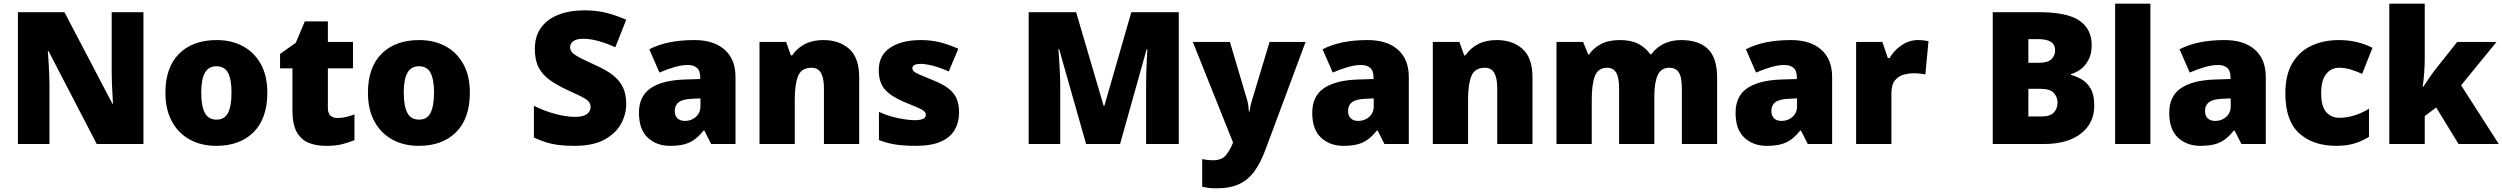

<svg xmlns="http://www.w3.org/2000/svg" viewBox="-20 -780 13555 1040"><path d="M757 0H504L243 -503H239Q241 -480 243 -447.5Q245 -415 246.5 -382Q248 -349 248 -322V0H77V-714H329L589 -218H592Q591 -241 589 -272Q587 -303 586 -335Q585 -367 585 -391V-714H757Z M1428 -278Q1428 -139 1354 -64.5Q1280 10 1151 10Q1071 10 1009 -23.5Q947 -57 911.5 -121.5Q876 -186 876 -278Q876 -415 950 -489Q1024 -563 1154 -563Q1234 -563 1295.5 -530Q1357 -497 1392.5 -433.5Q1428 -370 1428 -278ZM1070 -278Q1070 -207 1089 -169.5Q1108 -132 1153 -132Q1197 -132 1215.5 -169.5Q1234 -207 1234 -278Q1234 -349 1215.5 -385Q1197 -421 1152 -421Q1109 -421 1089.5 -385Q1070 -349 1070 -278Z M1808 -141Q1834 -141 1855.5 -146.5Q1877 -152 1900 -160V-21Q1869 -8 1834 1Q1799 10 1745 10Q1691 10 1650.5 -7Q1610 -24 1587 -65.5Q1564 -107 1564 -182V-410H1497V-488L1582 -548L1631 -664H1756V-553H1892V-410H1756V-195Q1756 -141 1808 -141Z M2525 -278Q2525 -139 2451 -64.5Q2377 10 2248 10Q2168 10 2106 -23.5Q2044 -57 2008.5 -121.5Q1973 -186 1973 -278Q1973 -415 2047 -489Q2121 -563 2251 -563Q2331 -563 2392.5 -530Q2454 -497 2489.5 -433.5Q2525 -370 2525 -278ZM2167 -278Q2167 -207 2186 -169.5Q2205 -132 2250 -132Q2294 -132 2312.5 -169.5Q2331 -207 2331 -278Q2331 -349 2312.5 -385Q2294 -421 2249 -421Q2206 -421 2186.5 -385Q2167 -349 2167 -278Z M3372 -217Q3372 -159 3342.5 -107Q3313 -55 3251.5 -22.5Q3190 10 3092 10Q3043 10 3006.5 5.5Q2970 1 2938 -9Q2906 -19 2872 -35V-207Q2930 -178 2989 -162.5Q3048 -147 3096 -147Q3139 -147 3159 -162Q3179 -177 3179 -200Q3179 -228 3149.5 -245.5Q3120 -263 3050 -294Q2997 -319 2958 -346.5Q2919 -374 2898 -414Q2877 -454 2877 -515Q2877 -584 2911 -630.5Q2945 -677 3005.5 -700.5Q3066 -724 3146 -724Q3216 -724 3272 -708.5Q3328 -693 3372 -673L3313 -524Q3267 -545 3222.5 -557.5Q3178 -570 3140 -570Q3103 -570 3085.5 -557Q3068 -544 3068 -524Q3068 -507 3081 -494Q3094 -481 3124.5 -465.5Q3155 -450 3208 -426Q3260 -403 3296.5 -375.5Q3333 -348 3352.5 -310.5Q3372 -273 3372 -217Z M3741 -563Q3846 -563 3905 -511Q3964 -459 3964 -363V0H3832L3795 -73H3791Q3768 -44 3743.5 -25.5Q3719 -7 3687 1.5Q3655 10 3609 10Q3537 10 3489 -34Q3441 -78 3441 -169Q3441 -258 3502.5 -301Q3564 -344 3681 -349L3773 -352V-360Q3773 -397 3755 -412.5Q3737 -428 3706 -428Q3673 -428 3633 -416.5Q3593 -405 3552 -387L3497 -513Q3545 -538 3605.5 -550.5Q3666 -563 3741 -563ZM3730 -245Q3678 -243 3656.5 -226.5Q3635 -210 3635 -180Q3635 -152 3650 -138.5Q3665 -125 3690 -125Q3725 -125 3749.5 -147Q3774 -169 3774 -204V-247Z M4440 -563Q4526 -563 4580 -515Q4634 -467 4634 -360V0H4443V-302Q4443 -357 4427 -385Q4411 -413 4376 -413Q4322 -413 4303.5 -369Q4285 -325 4285 -242V0H4094V-553H4238L4264 -480H4271Q4297 -519 4339.5 -541Q4382 -563 4440 -563Z M5175 -170Q5175 -118 5151.5 -77Q5128 -36 5076.5 -13Q5025 10 4941 10Q4882 10 4835.5 3.5Q4789 -3 4741 -21V-174Q4794 -150 4848 -139.5Q4902 -129 4933 -129Q4995 -129 4995 -157Q4995 -169 4985 -178Q4975 -187 4949.5 -198Q4924 -209 4877 -228Q4808 -257 4774 -294.5Q4740 -332 4740 -400Q4740 -481 4802.5 -522Q4865 -563 4968 -563Q5023 -563 5071 -551Q5119 -539 5171 -516L5119 -393Q5078 -412 5036 -423Q4994 -434 4969 -434Q4922 -434 4922 -411Q4922 -401 4930.5 -393Q4939 -385 4963 -375Q4987 -365 5033 -346Q5081 -327 5112.5 -304.5Q5144 -282 5159.5 -250.5Q5175 -219 5175 -170Z M5863 0 5717 -514H5713Q5715 -494 5717 -460Q5719 -426 5721 -386.5Q5723 -347 5723 -310V0H5552V-714H5809L5958 -207H5962L6108 -714H6365V0H6188V-313Q6188 -347 6189 -385.5Q6190 -424 6192 -458.5Q6194 -493 6195 -513H6191L6047 0Z M6441 -553H6642L6736 -236Q6739 -226 6741.5 -209Q6744 -192 6745 -176H6749Q6751 -196 6754.5 -210.5Q6758 -225 6761 -235L6857 -553H7052L6833 35Q6808 102 6774.5 148Q6741 194 6692 217Q6643 240 6570 240Q6544 240 6525 237.5Q6506 235 6492 232V82Q6503 84 6518.5 86Q6534 88 6551 88Q6598 88 6620.5 60.5Q6643 33 6657 -3L6659 -8Z M7388 -563Q7493 -563 7552 -511Q7611 -459 7611 -363V0H7479L7442 -73H7438Q7415 -44 7390.5 -25.5Q7366 -7 7334 1.5Q7302 10 7256 10Q7184 10 7136 -34Q7088 -78 7088 -169Q7088 -258 7149.5 -301Q7211 -344 7328 -349L7420 -352V-360Q7420 -397 7402 -412.5Q7384 -428 7353 -428Q7320 -428 7280 -416.5Q7240 -405 7199 -387L7144 -513Q7192 -538 7252.5 -550.5Q7313 -563 7388 -563ZM7377 -245Q7325 -243 7303.5 -226.5Q7282 -210 7282 -180Q7282 -152 7297 -138.5Q7312 -125 7337 -125Q7372 -125 7396.5 -147Q7421 -169 7421 -204V-247Z M8087 -563Q8173 -563 8227 -515Q8281 -467 8281 -360V0H8090V-302Q8090 -357 8074 -385Q8058 -413 8023 -413Q7969 -413 7950.5 -369Q7932 -325 7932 -242V0H7741V-553H7885L7911 -480H7918Q7944 -519 7986.5 -541Q8029 -563 8087 -563Z M9086 -563Q9181 -563 9231 -515Q9281 -467 9281 -360V0H9090V-301Q9090 -364 9073 -388.5Q9056 -413 9023 -413Q8977 -413 8959 -372.5Q8941 -332 8941 -258V0H8750V-301Q8750 -361 8734 -387Q8718 -413 8686 -413Q8637 -413 8619.5 -369Q8602 -325 8602 -242V0H8411V-553H8555L8583 -485H8588Q8610 -519 8651.5 -541Q8693 -563 8754 -563Q8815 -563 8854.5 -542.5Q8894 -522 8919 -486H8925Q8951 -523 8992.5 -543Q9034 -563 9086 -563Z M9681 -563Q9786 -563 9845 -511Q9904 -459 9904 -363V0H9772L9735 -73H9731Q9708 -44 9683.5 -25.5Q9659 -7 9627 1.5Q9595 10 9549 10Q9477 10 9429 -34Q9381 -78 9381 -169Q9381 -258 9442.5 -301Q9504 -344 9621 -349L9713 -352V-360Q9713 -397 9695 -412.5Q9677 -428 9646 -428Q9613 -428 9573 -416.5Q9533 -405 9492 -387L9437 -513Q9485 -538 9545.5 -550.5Q9606 -563 9681 -563ZM9670 -245Q9618 -243 9596.5 -226.5Q9575 -210 9575 -180Q9575 -152 9590 -138.5Q9605 -125 9630 -125Q9665 -125 9689.5 -147Q9714 -169 9714 -204V-247Z M10368 -563Q10384 -563 10401 -561Q10418 -559 10426 -557L10409 -377Q10399 -379 10384.5 -381Q10370 -383 10344 -383Q10320 -383 10292.5 -376Q10265 -369 10245 -345.5Q10225 -322 10225 -272V0H10034V-553H10176L10206 -465H10215Q10238 -506 10279.5 -534.5Q10321 -563 10368 -563Z M11023 -714Q11178 -714 11244 -668Q11310 -622 11310 -536Q11310 -489 11293 -456.5Q11276 -424 11250.5 -405Q11225 -386 11198 -379V-374Q11227 -367 11256 -350Q11285 -333 11304.5 -299.5Q11324 -266 11324 -209Q11324 -112 11251 -56Q11178 0 11052 0H10774V-714ZM11025 -440Q11073 -440 11092.5 -460Q11112 -480 11112 -508Q11112 -568 11021 -568H10967V-440ZM10967 -299V-149H11035Q11085 -149 11105 -170.5Q11125 -192 11125 -225Q11125 -254 11105 -276.5Q11085 -299 11031 -299Z M11628 0H11437V-760H11628Z M12030 -563Q12135 -563 12194 -511Q12253 -459 12253 -363V0H12121L12084 -73H12080Q12057 -44 12032.5 -25.5Q12008 -7 11976 1.5Q11944 10 11898 10Q11826 10 11778 -34Q11730 -78 11730 -169Q11730 -258 11791.5 -301Q11853 -344 11970 -349L12062 -352V-360Q12062 -397 12044 -412.5Q12026 -428 11995 -428Q11962 -428 11922 -416.5Q11882 -405 11841 -387L11786 -513Q11834 -538 11894.5 -550.5Q11955 -563 12030 -563ZM12019 -245Q11967 -243 11945.5 -226.5Q11924 -210 11924 -180Q11924 -152 11939 -138.5Q11954 -125 11979 -125Q12014 -125 12038.5 -147Q12063 -169 12063 -204V-247Z M12635 10Q12509 10 12434 -58Q12359 -126 12359 -274Q12359 -375 12397 -438.5Q12435 -502 12500.5 -532.5Q12566 -563 12650 -563Q12701 -563 12746.5 -552Q12792 -541 12831 -521L12775 -380Q12741 -395 12711.5 -404Q12682 -413 12650 -413Q12607 -413 12580 -379Q12553 -345 12553 -275Q12553 -203 12580.5 -172.5Q12608 -142 12651 -142Q12692 -142 12733.5 -155Q12775 -168 12812 -191V-39Q12778 -17 12735 -3.5Q12692 10 12635 10Z M13114 -461Q13114 -427 13111 -386Q13108 -345 13103 -311H13107Q13118 -328 13135.5 -354Q13153 -380 13166 -397L13290 -553H13503L13311 -318L13515 0H13297L13176 -198L13114 -151V0H12922V-760H13114Z"/></svg>

Font: Noto Sans Myanmar Black
Style: Regular
Weight: 900
Designer: Monotype Design Team
Foundry: Monotype Imaging Inc.
Version: Version 2.107; ttfautohint (v1.8.4.7-5d5b)